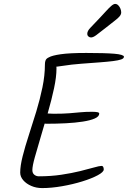

<svg xmlns="http://www.w3.org/2000/svg" viewBox="-20 -971 652 979"><path d="M195 -12Q165 -12 139.5 -23Q114 -34 98.5 -52Q83 -70 83 -91Q83 -125 95.5 -174.5Q108 -224 127 -282Q146 -340 165 -402.5Q184 -465 196.5 -526Q209 -587 209 -641Q209 -664 218.5 -672Q228 -680 238 -680Q244 -680 249 -677Q254 -674 258.5 -667.5Q263 -661 265.5 -649.5Q268 -638 268 -621Q268 -579 255.5 -520.5Q243 -462 224.5 -398Q206 -334 188 -274Q170 -214 157.5 -169Q145 -124 145 -104Q145 -88 155 -80Q165 -72 178 -72Q239 -72 292.5 -80Q346 -88 388.5 -98.5Q431 -109 459 -117Q487 -125 497 -125Q504 -125 506.5 -119.5Q509 -114 509 -107Q509 -94 478.5 -77.5Q448 -61 399.5 -46Q351 -31 296.5 -21.5Q242 -12 195 -12ZM218 -340Q204 -340 194 -343.5Q184 -347 178 -352.5Q172 -358 169 -364Q166 -370 166 -375Q166 -394 190 -394Q201 -394 210 -393.5Q219 -393 229 -392Q239 -391 254 -391Q303 -391 333.5 -393.5Q364 -396 390 -398.5Q416 -401 449 -401Q467 -401 476.5 -399Q486 -397 486 -392Q486 -377 463.5 -367Q441 -357 402.5 -351Q364 -345 316 -342.5Q268 -340 218 -340ZM213 -661Q213 -669 229 -678.5Q245 -688 290 -694.5Q335 -701 420 -701Q467 -701 503 -700Q539 -699 563 -697Q587 -695 599.5 -691Q612 -687 612 -682Q612 -673 598 -668Q584 -663 556 -659.5Q528 -656 487.5 -653Q447 -650 394 -646Q342 -642 305.5 -636Q269 -630 248 -630Q238 -630 230 -635Q222 -640 217.5 -647Q213 -654 213 -661ZM490 -881Q506 -898 520.5 -914Q535 -930 547 -940.5Q559 -951 567 -951Q576 -951 583 -944Q590 -937 594 -927Q598 -917 598 -908Q598 -898 590.5 -888.5Q583 -879 566.5 -866.5Q550 -854 524 -833Q487 -804 471 -792Q455 -780 444 -780Q437 -780 431 -785Q425 -790 425 -799Q425 -813 441 -829.5Q457 -846 490 -881Z"/></svg>

Font: Kalam Variable Light
Style: Regular
Weight: 300
Designer: Lipi Raval, Jonny Pinhorn
Foundry: Indian Type Foundry
Version: Version 3.000